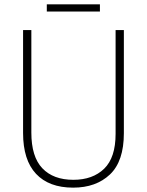

<svg xmlns="http://www.w3.org/2000/svg" viewBox="-20 -852 674 882"><path d="M549 -240Q549 -111 485 -50.5Q421 10 316 10Q205 10 145.5 -53.5Q86 -117 86 -241V-714H124V-243Q124 -132 174.5 -79Q225 -26 317 -26Q406 -26 458.5 -77Q511 -128 511 -237V-714H549ZM439 -832V-799H195V-832Z"/></svg>

Font: Noto Sans Sinhala SemiCondensed ExtraLight
Style: Regular
Weight: 200
Width: 4
Designer: Jelle Bosma - Monotype Design Team
Foundry: Monotype Imaging Inc.
Version: Version 2.006; ttfautohint (v1.8.4.7-5d5b)